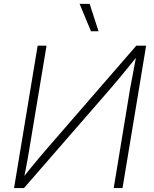

<svg xmlns="http://www.w3.org/2000/svg" viewBox="-20 -961 787 981"><path d="M606 0H561L644.5 -506.8Q648.9 -529.8 654.1 -557.6Q659.2 -585.4 665.3 -617.7Q671.4 -649.9 678.2 -685.5L688 -682.1Q658.7 -646 633.5 -615Q608.4 -584 585.9 -557.1Q563.5 -530.3 542 -505.4L102.5 0H51.8L172.4 -727.5H217.8L131.3 -208Q127.4 -184.1 122.6 -156.5Q117.7 -128.9 112.1 -99.9Q106.4 -70.8 100.6 -42L90.8 -44.9Q113.8 -74.2 136.5 -102.1Q159.2 -129.9 180.9 -155.8Q202.6 -181.6 222.2 -204.1L676.3 -727.5H726.6ZM444.8 -801.3 386.7 -941.4H438L483.4 -801.3Z"/></svg>

Font: Inter 20pt ExtraLight
Style: Italic
Weight: 250
Italic angle: -9.3988°
Version: Version 4.001;git-66647c0bb